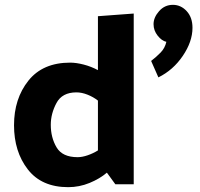

<svg xmlns="http://www.w3.org/2000/svg" viewBox="-20 -762 826 794"><path d="M776 -647Q776 -590 736 -531Q696 -472 635 -442L605 -510Q627 -527 644.5 -545Q662 -563 668 -589Q649 -593 632 -614.5Q615 -636 615 -662Q615 -690 638 -716Q661 -742 695 -742Q728 -742 752 -716Q776 -690 776 -647ZM301 -112Q320 -112 343 -120Q366 -128 385 -140V-346Q366 -361 342 -370.5Q318 -380 296 -380Q237 -380 213.5 -336Q190 -292 190 -246Q190 -193 214 -152.5Q238 -112 301 -112ZM533 -706V0H457L422 -48Q393 -23 350.5 -5.5Q308 12 262 12Q152 12 95 -61.5Q38 -135 38 -244Q38 -354 97.5 -428.5Q157 -503 270 -503Q295 -503 326 -495Q357 -487 385 -472V-695Z"/></svg>

Font: Palanquin Dark Medium
Style: Regular
Weight: 500
Designer: Pria Ravichandran
Version: Version 1.001